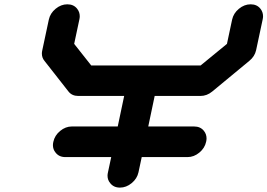

<svg xmlns="http://www.w3.org/2000/svg" viewBox="-20 -729 1241 891"><path d="M1143.1 -709Q1172.4 -709 1188.5 -688.5Q1200.7 -673.3 1200.7 -653.3Q1200.7 -646 1198.7 -637.7L1168.5 -496.1Q1162.1 -466.8 1136.7 -446.3L964.8 -304.2Q939.9 -283.7 910.2 -283.7H697.8L668 -142.1H880.4Q910.2 -142.1 926.3 -121.6Q938.5 -106.4 938.5 -86.4Q938.5 -79.1 936.5 -70.8Q930.2 -41.5 905 -20.8Q879.9 0 850.1 0H637.7L622.6 70.8Q616.2 100.1 591.1 120.8Q565.9 141.6 536.6 141.6Q507.3 141.6 491.2 120.6Q479 106 479 86.4Q479 79.1 481 70.8L496.1 0H283.2Q253.9 0 237.8 -21Q225.6 -35.6 225.6 -55.2Q225.6 -62.5 227.5 -70.8Q233.9 -100.6 259 -121.3Q284.2 -142.1 313.5 -142.1H526.4L556.2 -283.7H343.3Q314 -283.7 297.9 -304.2L186.5 -446.3Q174.3 -460.9 174.3 -480.5Q174.3 -487.8 176.3 -496.1L206.5 -637.7Q212.9 -667.5 238 -688.2Q263.2 -709 292.5 -709Q321.8 -709 337.9 -688.5Q350.1 -673.3 350.1 -653.3Q350.1 -646 348.1 -637.7L324.2 -525.4L403.3 -425.3H911.1L1033.2 -525.4L1057.1 -637.7Q1063.5 -667.5 1088.6 -688.2Q1113.8 -709 1143.1 -709Z"/></svg>

Font: Robtronika
Style: Italic
Weight: 400
Italic angle: -12°
Designer: GGBot
Version: 1.00